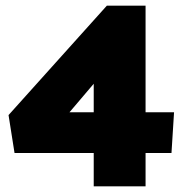

<svg xmlns="http://www.w3.org/2000/svg" viewBox="-20 -591 651 674"><path d="M591 -197H491V-571H355L10 -187L31 -54H309V63H491V-54H582ZM309 -297V-197H224Z"/></svg>

Font: Catamaran Thin Black
Style: Regular
Weight: 900
Version: Version 2.000